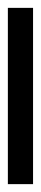

<svg xmlns="http://www.w3.org/2000/svg" viewBox="170 -122 104 488"><g transform="rotate(-90 222.0 122.0)"><path d="M446 154V90H-2V154Z"/></g></svg>

Font: Noto Sans Miao
Style: Regular
Weight: 400
Designer: Monotype Design Team
Foundry: Monotype Imaging Inc.
Version: Version 2.003